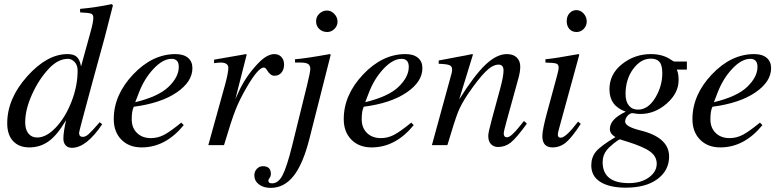

<svg xmlns="http://www.w3.org/2000/svg" viewBox="-20 -703 3787 930"><path d="M521 -683 527 -677 488 -525 428 -306Q363 -67 363 -60Q363 -40 381 -40Q394 -40 408.5 -52.5Q423 -65 463 -111L475 -101Q398 13 328 13Q309 13 298 1Q287 -11 287 -32Q287 -62 300 -121Q257 -48 215.5 -18.5Q174 11 122 11Q72 11 43.5 -19.5Q15 -50 15 -106Q15 -225 111.5 -333Q208 -441 307 -441Q338 -441 352.5 -427Q367 -413 372 -383H373L418 -546Q432 -595 432 -617Q432 -633 421 -637Q410 -641 368 -643V-660Q445 -667 521 -683ZM356 -361Q356 -387 341.5 -402.5Q327 -418 309 -418Q262 -418 218 -372Q168 -319 135 -245.5Q102 -172 102 -110Q102 -76 117.5 -56.5Q133 -37 160 -37Q205 -37 251 -86Q297 -135 326.5 -211Q356 -287 356 -361Z M858 -109 870 -97Q782 11 666 11Q605 11 568 -26.5Q531 -64 531 -126Q531 -243 624.5 -342Q718 -441 830 -441Q869 -441 890.5 -423Q912 -405 912 -373Q912 -307 835.5 -255Q759 -203 628 -186Q618 -166 618 -125Q618 -84 643.5 -59Q669 -34 711 -34Q744 -34 774 -49.5Q804 -65 858 -109ZM652 -252 635 -208Q747 -235 796 -282Q846 -330 846 -379Q846 -418 811 -418Q769 -418 723.5 -369.5Q678 -321 652 -252Z M1120 -223 1136 -258Q1170 -333 1230 -396Q1273 -441 1309 -441Q1330 -441 1343 -427Q1356 -413 1356 -390Q1356 -367 1343.5 -351.5Q1331 -336 1309 -336Q1290 -336 1274 -362Q1266 -376 1258 -376Q1231 -376 1176 -282Q1142 -224 1121.5 -172.5Q1101 -121 1065 0H989L1070 -292Q1086 -351 1086 -374Q1086 -400 1048 -400Q1040 -400 1017 -397V-414L1172 -441L1175 -439Z M1615 -598Q1615 -578 1600 -563Q1585 -548 1565 -548Q1542 -548 1526.5 -562.5Q1511 -577 1511 -600Q1511 -622 1527 -637Q1543 -652 1564 -652Q1584 -652 1599.5 -635.5Q1615 -619 1615 -598ZM1582 -438 1478 -28Q1447 93 1401.5 150Q1356 207 1291 207Q1256 207 1234 190Q1212 173 1212 146Q1212 128 1224 115Q1236 102 1253 102Q1292 102 1292 139Q1292 151 1286 158.5Q1280 166 1280 173Q1280 185 1298 185Q1328 185 1348.5 146Q1369 107 1395 3L1467 -289Q1483 -354 1483 -369Q1483 -386 1472.5 -393Q1462 -400 1435 -400H1409V-416Q1454 -419 1578 -441Z M1972 -109 1984 -97Q1896 11 1780 11Q1719 11 1682 -26.5Q1645 -64 1645 -126Q1645 -243 1738.5 -342Q1832 -441 1944 -441Q1983 -441 2004.5 -423Q2026 -405 2026 -373Q2026 -307 1949.5 -255Q1873 -203 1742 -186Q1732 -166 1732 -125Q1732 -84 1757.5 -59Q1783 -34 1825 -34Q1858 -34 1888 -49.5Q1918 -65 1972 -109ZM1766 -252 1749 -208Q1861 -235 1910 -282Q1960 -330 1960 -379Q1960 -418 1925 -418Q1883 -418 1837.5 -369.5Q1792 -321 1766 -252Z M2518 -117 2532 -104Q2481 -34 2454 -12.5Q2427 9 2392 9Q2372 9 2358.5 -4.5Q2345 -18 2345 -45Q2345 -61 2361 -120L2405 -282Q2419 -336 2419 -361Q2419 -390 2395 -390Q2366 -390 2331.5 -355.5Q2297 -321 2247 -248Q2214 -199 2198.5 -160Q2183 -121 2147 0H2072L2168 -350Q2170 -360 2170 -367Q2170 -382 2156.5 -387.5Q2143 -393 2105 -394V-410Q2144 -418 2192 -426.5Q2240 -435 2267 -441L2271 -439L2204 -221Q2278 -339 2332 -390Q2386 -441 2435 -441Q2466 -441 2483 -424.5Q2500 -408 2500 -380Q2500 -355 2490 -320L2434 -117Q2420 -67 2420 -56Q2420 -38 2436 -38Q2455 -38 2497 -91Q2504 -99 2518 -117Z M2822 -599Q2822 -578 2807.5 -563Q2793 -548 2773 -548Q2751 -548 2738 -562.5Q2725 -577 2725 -601Q2725 -624 2738.5 -639Q2752 -654 2772 -654Q2792 -654 2807 -637.5Q2822 -621 2822 -599ZM2780 -114 2793 -103Q2751 -38 2722 -13.5Q2693 11 2656 11Q2607 11 2607 -44Q2607 -73 2629 -155L2677 -332Q2686 -364 2686 -376Q2686 -391 2674.5 -395Q2663 -399 2622 -400V-416Q2668 -420 2782 -441L2786 -438L2692 -95Q2682 -61 2682 -51Q2682 -36 2696 -36Q2721 -36 2780 -114Z M3307 -366H3258Q3267 -348 3267 -315Q3267 -252 3209.5 -201.5Q3152 -151 3082 -151Q3065 -151 3051 -154Q3048 -155 3044 -155Q3031 -155 3019.5 -142Q3008 -129 3008 -114Q3008 -90 3079 -72Q3221 -38 3221 55Q3221 122 3165 164Q3109 206 3011 206Q2933 206 2888.5 178.5Q2844 151 2844 98Q2844 59 2866.5 31.5Q2889 4 2961 -39Q2934 -55 2934 -78Q2934 -126 3011 -162Q2932 -190 2932 -270Q2932 -344 2993 -392.5Q3054 -441 3133 -441Q3191 -441 3231 -413Q3242 -405 3247 -405H3307ZM3188 -348Q3188 -387 3174.5 -403Q3161 -419 3132 -419Q3084 -419 3047 -369Q3010 -319 3010 -247Q3010 -212 3026 -192Q3042 -172 3070 -172Q3120 -172 3155 -231Q3188 -287 3188 -348ZM3161 90Q3161 55 3129.5 31.5Q3098 8 3018 -17Q2994 -24 2984 -28Q2977 -28 2953.5 -9Q2930 10 2919 24Q2899 49 2899 82Q2899 184 3026 184Q3085 184 3123 156.5Q3161 129 3161 90Z M3661 -109 3673 -97Q3585 11 3469 11Q3408 11 3371 -26.5Q3334 -64 3334 -126Q3334 -243 3427.5 -342Q3521 -441 3633 -441Q3672 -441 3693.5 -423Q3715 -405 3715 -373Q3715 -307 3638.5 -255Q3562 -203 3431 -186Q3421 -166 3421 -125Q3421 -84 3446.5 -59Q3472 -34 3514 -34Q3547 -34 3577 -49.5Q3607 -65 3661 -109ZM3455 -252 3438 -208Q3550 -235 3599 -282Q3649 -330 3649 -379Q3649 -418 3614 -418Q3572 -418 3526.5 -369.5Q3481 -321 3455 -252Z"/></svg>

Font: STIX MathJax Main
Style: Italic
Weight: 400
Italic angle: -16.33°
Designer: MicroPress Inc., with final additions and corrections provided by Coen Hoffman, Elsevier (retired)
Version: Version 1.1.1